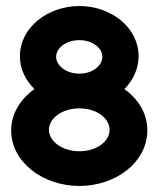

<svg xmlns="http://www.w3.org/2000/svg" viewBox="-20 -605 525 636"><path d="M17 -173C17 -68 122 11 243 11C364 11 468 -68 468 -173C468 -229 439 -276 392 -310C421 -339 439 -377 439 -419C439 -514 348 -585 243 -585C138 -585 46 -514 46 -419C46 -377 64 -340 94 -310C48 -277 17 -229 17 -173ZM142 -175C142 -212 184 -246 243 -246C302 -246 343 -212 343 -175C343 -137 301 -104 243 -104C185 -104 142 -138 142 -175ZM166 -417C166 -446 199 -472 243 -472C287 -472 319 -446 319 -417C319 -388 287 -361 243 -361C199 -361 166 -388 166 -417Z"/></svg>

Font: Charger EcoBlack
Style: Black
Weight: 1000
Designer: Jasper
Foundry: Cannot Into Space Fonts
Version: Version 1.1